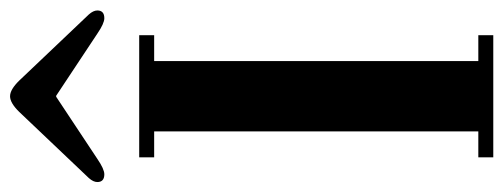

<svg xmlns="http://www.w3.org/2000/svg" viewBox="-326 -661 986 376"><g transform="rotate(-90 167.0 -473.0)"><path d="M-1.5 -775.4Q-1.5 -783.2 6.3 -792L135.7 -928.2Q153.3 -946.3 166.5 -946.3Q179.7 -946.3 197.3 -928.2L326.7 -792Q334.5 -783.2 334.5 -775.4Q334.5 -761.7 319.3 -761.7Q309.1 -761.7 289.1 -775.4L167.5 -856H165.5L43.9 -775.4Q23.9 -761.7 13.7 -761.7Q-1.5 -761.7 -1.5 -775.4ZM46.9 0V-29.3H97.7V-664.1H46.9V-693.4H286.1V-664.1H235.4V-29.3H286.1V0Z"/></g></svg>

Font: Monomachus
Style: Medium
Weight: 500
Designer: Alexey Kryukov
Version: Version 1.0